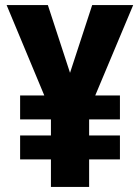

<svg xmlns="http://www.w3.org/2000/svg" viewBox="-20 -734 550 754"><path d="M255 -448 342 -714H503L354 -359H451V-265H330V-202H451V-108H330V0H180V-108H59V-202H180V-265H59V-359H154L6 -714H168Z"/></svg>

Font: Noto Sans Condensed ExtraBold
Style: Regular
Weight: 800
Width: 3
Designer: Monotype Design Team
Foundry: Monotype Imaging Inc.
Version: Version 2.013; ttfautohint (v1.8.4.7-5d5b)